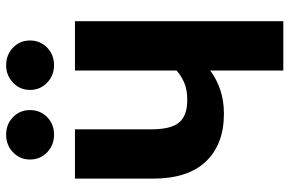

<svg xmlns="http://www.w3.org/2000/svg" viewBox="-186 -800 986 655"><g transform="rotate(-90 307.5 -473.0)"><path d="M193.3 -710.8V-450.3Q193.3 -383.1 216.7 -355.4Q240 -327.7 292.8 -327.7Q329.7 -327.7 353.6 -338.5Q377.4 -349.2 393.8 -364.1V-710.8H562.1V0H393.8V-249.2Q364.1 -227.2 327.4 -214.9Q290.8 -202.6 246.7 -202.6Q142.1 -202.6 83.6 -264.1Q25.1 -325.6 25.1 -444.6V-710.8ZM174.9 -782.1Q139.5 -782.1 114.9 -805.6Q90.3 -829.2 90.3 -864.1Q90.3 -898.5 114.9 -922.1Q139.5 -945.6 174.9 -945.6Q210.8 -945.6 234.9 -922.1Q259 -898.5 259 -864.1Q259 -829.2 234.9 -805.6Q210.8 -782.1 174.9 -782.1ZM411.8 -782.1Q377.4 -782.1 352.6 -805.6Q327.7 -829.2 327.7 -864.1Q327.7 -898.5 352.6 -922.1Q377.4 -945.6 411.8 -945.6Q447.7 -945.6 472.1 -922.1Q496.4 -898.5 496.4 -864.1Q496.4 -829.2 472.1 -805.6Q447.7 -782.1 411.8 -782.1Z"/></g></svg>

Font: FiraCode Nerd Font Mono
Style: Bold
Weight: 700
Monospace: yes
Designer: Carrois Corporate, Edenspiekermann AG, Nikita Prokopov
Foundry: Carrois Corporate, Edenspiekermann AG, Nikita Prokopov
Version: Version 6.002;Nerd Fonts 3.3.0